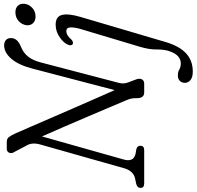

<svg xmlns="http://www.w3.org/2000/svg" viewBox="-35 -722 1001 978"><g transform="rotate(-90 466.0 -233.5)"><path d="M141.5 -102.5Q135.5 -80.5 141.5 -65.5Q147.5 -50.5 169 -44.5L194.5 -40Q212.5 -35.5 212 -19Q212 0 189 0H20.5Q-3 0 -2.5 -19Q-2.5 -36 19.5 -41L45.5 -46.5Q65 -50.5 78.5 -65.8Q92 -81 98 -104L218.5 -529.5Q230.5 -572 212.5 -600.5L181.5 -659.5Q171.5 -673.5 176.2 -686.8Q181 -700 197.5 -700H231.5Q248 -700 256.2 -689.2Q264.5 -678.5 274 -658Q283.5 -636.5 303.2 -591.2Q323 -546 348.2 -487.5Q373.5 -429 400.5 -366.8Q427.5 -304.5 452.5 -248Q477.5 -191.5 495.5 -150.5L605.5 -571Q623.5 -640 655.2 -676.8Q687 -713.5 724 -713.5Q740.5 -713.5 750.8 -704Q761 -694.5 760.5 -678Q760.5 -645.5 717 -628Q686 -616 666.5 -591.8Q647 -567.5 636 -525L533 -131.5Q529.5 -118.5 529.5 -107.2Q529.5 -96 534.5 -82L550 -41Q556.5 -23 550.2 -11.5Q544 0 528 0H483.5Q454 0 454.5 -38Q455 -55 452 -67.2Q449 -79.5 442 -95.5Q430 -124 408.5 -174.8Q387 -225.5 361 -286.5Q335 -347.5 308.5 -408.8Q282 -470 259.5 -520.5ZM870.5 -553.5Q848.5 -553.5 836.2 -566.5Q824 -579.5 826 -599.5Q828.5 -621.5 846.5 -638.8Q864.5 -656 892 -656Q914 -656 925.8 -643Q937.5 -630 935 -609.5Q933 -588 915 -570.8Q897 -553.5 870.5 -553.5ZM868 -323.5 740 110.5Q719 180.5 682 214Q645 247.5 590 247.5Q561 247.5 546.8 235.8Q532.5 224 532.5 207Q532.5 192 542.2 181.8Q552 171.5 570.5 171.5Q588.5 171.5 600.8 179Q613 186.5 632.5 186.5Q650.5 186.5 667 173Q683.5 159.5 695 125Q703 97.5 702.5 62.2Q702 27 715.5 -19.5L803 -311.5Q815.5 -351 815 -373.8Q814.5 -396.5 796.5 -396.5Q774 -396.5 752.5 -370.5Q742 -360.5 731.5 -363.5Q726 -365 724.2 -372.5Q722.5 -380 727.5 -390Q736.5 -411 765.8 -431Q795 -451 829 -451Q870.5 -451 878.5 -418.5Q886.5 -386 868 -323.5Z"/></g></svg>

Font: Fraunces 72pt S100 Light
Style: Italic
Weight: 300
Italic angle: -16°
Version: Version 1.000; ttfautohint (v1.8.3)